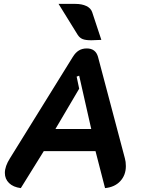

<svg xmlns="http://www.w3.org/2000/svg" viewBox="-20 -958 733 987"><path d="M5 -69Q5 -103 31 -144L354 -665Q368 -688 385.5 -698.5Q403 -709 426 -709Q472 -709 484 -665L622 -144Q627 -127 627 -104Q627 -58 598.5 -27Q570 4 520 9L471 -181H205L87 9Q48 4 26.5 -17Q5 -38 5 -69ZM449 -295 387 -569 374 -564 387 -502 265 -295ZM450 -751Q420 -751 405 -757Q390 -763 380 -778L281 -938H367Q401 -938 424 -927Q447 -916 454 -895L501 -753Q461 -751 450 -751Z"/></svg>

Font: K2D
Style: Bold Italic
Weight: 700
Italic angle: -10°
Designer: Katatrad Aksorn Co.,Ltd.
Foundry: Cadson Demak Co.,Ltd.
Version: Version 1.000; ttfautohint (v1.6)